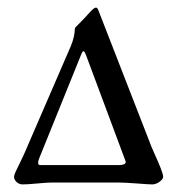

<svg xmlns="http://www.w3.org/2000/svg" viewBox="-20 -483 474 506"><path d="M311 -58 207 -337Q204 -345 202 -347Q200 -349 198 -347Q196 -345 193 -337L83 -65Q80 -57 80.5 -53Q81 -49 84 -48H86H294H296Q298 -48 301 -48.5Q304 -49 306.5 -50Q309 -51 310.5 -53Q312 -55 311 -58ZM116 -2Q106 -2 79 0.5Q52 3 40 3Q30 3 23.5 -3.5Q17 -10 17 -17Q17 -21 21 -30Q25 -39 34 -57Q43 -75 50 -92L166 -360Q172 -374 174.5 -386Q177 -398 177 -403.5Q177 -409 178 -410Q205 -437 217 -451Q228 -463 233 -463Q237 -463 240 -454L375 -107Q378 -98 388 -76Q398 -54 404 -38.5Q410 -23 410 -17Q410 -11 400.5 -4Q391 3 381 3Q372 3 340.5 0.5Q309 -2 290 -2Z"/></svg>

Font: EB Garamond SC 12
Style: Regular
Weight: 400
Version: Version 0.016 ; ttfautohint (v0.97) -l 8 -r 50 -G 200 -x 0 -